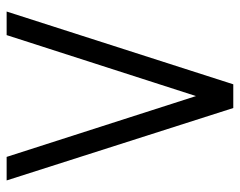

<svg xmlns="http://www.w3.org/2000/svg" viewBox="-94 -646 740 593"><g transform="rotate(-90 276.5 -350.0)"><path d="M15.2 -700H87.9L275.8 -115.2L464.1 -700H536.9L312.1 0H238.9Z"/></g></svg>

Font: Myanmar KatKuu
Style: Regular
Weight: 400
Designer: Khon Soe Zaw Thu
Foundry: MPUA
Version: Version 1.00 September 13, 2016, initial release